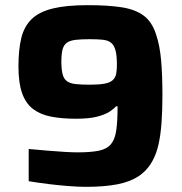

<svg xmlns="http://www.w3.org/2000/svg" viewBox="-20 -716 704 744"><path d="M313 8Q284.1 8 245.6 5Q207.1 2 166.8 -2.9Q126.5 -7.9 91.2 -13.9V-138.7Q128.7 -135.2 164.5 -132.2Q200.4 -129.2 231 -127.4Q261.7 -125.6 280.5 -125.6Q332.5 -125.6 363.3 -132.1Q394.1 -138.6 409.8 -157.2Q425.5 -175.8 430.5 -211Q435.6 -246.3 435.6 -304H429.6Q422.3 -295.3 405.8 -284Q389.2 -272.8 357.9 -264.3Q326.6 -255.9 274.7 -255.9Q219.2 -255.9 177.5 -264.1Q135.8 -272.3 107.8 -293.8Q79.8 -315.2 65.6 -355.1Q51.5 -394.9 51.5 -458.8Q51.5 -523.5 62.6 -568.9Q73.8 -614.4 103.1 -642.4Q132.4 -670.4 184.8 -683.2Q237.3 -696 320 -696Q398.8 -696 451.9 -687.7Q505 -679.4 537.6 -654.8Q570.2 -630.2 585.7 -579.7Q599.3 -539 604.3 -482.2Q609.4 -425.3 609.4 -346.4Q609.4 -287.4 605.9 -240.2Q602.4 -192.9 594.4 -157Q586.4 -121.1 571.8 -94.4Q551.5 -56.2 517.8 -33.7Q484.1 -11.2 433.8 -1.6Q383.6 8 313 8ZM328 -387.8Q364.2 -387.8 385.4 -391.9Q406.7 -396 416.9 -405.5Q427.2 -415 430.1 -429.6Q433 -444.2 433 -465.3Q433 -501.1 427.5 -521.1Q422.1 -541.1 410.2 -550.5Q398.4 -559.9 378.2 -562Q358 -564.1 328 -564.1Q294.5 -564.1 272.9 -561.6Q251.3 -559 239.2 -550.5Q227.2 -541.9 222.5 -524.6Q217.8 -507.3 217.8 -477.8Q217.8 -447.2 222.5 -428.8Q227.2 -410.4 239 -401.7Q250.7 -392.9 272.3 -390.3Q294 -387.8 328 -387.8Z"/></svg>

Font: Saira Thin
Style: Regular
Weight: 100
Designer: Hector Gatti with collaboration of the Omnibus-Type team
Foundry: Omnibus-Type
Version: Version 1.101